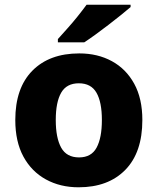

<svg xmlns="http://www.w3.org/2000/svg" viewBox="-20 -786 670 816"><path d="M585 -276Q585 -138 512.5 -64Q440 10 314 10Q236 10 175 -23.5Q114 -57 79.5 -120.5Q45 -184 45 -276Q45 -412 117.5 -485.5Q190 -559 317 -559Q395 -559 455.5 -526Q516 -493 550.5 -430Q585 -367 585 -276ZM217 -276Q217 -200 240 -158.5Q263 -117 316 -117Q368 -117 390.5 -158.5Q413 -200 413 -276Q413 -352 390 -392Q367 -432 315 -432Q263 -432 240 -392Q217 -352 217 -276ZM535 -756Q519 -742 494 -722Q469 -702 440.5 -680Q412 -658 385 -638.5Q358 -619 338 -606H226V-620Q242 -638 265 -663.5Q288 -689 310 -716.5Q332 -744 348 -766H535Z"/></svg>

Font: Noto Sans Syriac ExtraBold
Style: Regular
Weight: 800
Designer: Patrick Giasson and the Monotype Design Team
Foundry: Monotype Imaging Inc.
Version: Version 3.000; ttfautohint (v1.8.4.7-5d5b)